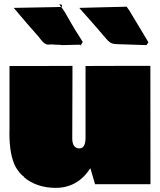

<svg xmlns="http://www.w3.org/2000/svg" viewBox="-20 -909 791 947"><path d="M337.4 -537.1 336.4 -227.1Q336.4 -177.2 372.1 -177.2Q401.9 -177.2 401.9 -230V-583.5L562.5 -584H721.7L722.2 -0.5H448.7L425.8 -79.6Q363.3 17.6 254.4 17.6Q160.6 17.6 96.7 -36.1L97.2 -39.6Q88.9 -42 76.7 -57.4Q64.5 -72.8 58.1 -84Q26.4 -141.6 26.4 -253.4L26.9 -269V-583.5H182.1L337.4 -584ZM48.3 -870.1 252.9 -874Q265.6 -874 270 -874.5H275.9L281.7 -875Q288.6 -867.2 303.2 -843.8L308.6 -833.5V-834L330.6 -795.4Q344.2 -771 388.2 -702.1L378.9 -687Q374 -688.5 368.2 -688.5L286.6 -686.5Q274.4 -688.5 261 -688.5Q247.6 -688.5 238.3 -689.9Q231.4 -689 216.1 -689Q200.7 -689 182.1 -712.9L169.9 -728.5Q116.7 -788.1 48.3 -869.6ZM373 -870.1 501.5 -873.5 566.9 -875 604.5 -876Q619.6 -856.4 630.4 -836.4L711.9 -700.7L702.6 -686.5L597.7 -689.9L585.9 -690.4H576.2Q544.4 -690.4 531.7 -695.3Q519 -700.2 504.9 -716.8Q445.8 -786.1 372.1 -868.7Q372.6 -868.7 372.6 -869.6ZM272.5 -889.2 285.6 -884.8V-875H283.2Q279.3 -875 272.5 -889.2ZM376.5 -681.6Q377.4 -683.6 377.4 -684.1L379.9 -687Q380.4 -686.5 381.3 -686.5ZM47.9 -870.1 48.3 -869.6H47.4Z"/></svg>

Font: Bowlby One
Style: Regular
Weight: 400
Designer: vernon adams
Foundry: vernon adams
Version: Version 1.001